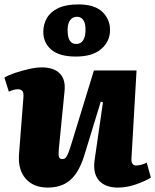

<svg xmlns="http://www.w3.org/2000/svg" viewBox="-21 -835 703 869"><path d="M-1 -484Q17 -495 47 -505Q77 -515 109.5 -522.5Q142 -530 168 -530Q223 -530 250 -502Q277 -474 271 -421L245 -158Q243 -134 246 -124.5Q249 -115 262 -115Q271 -115 277 -122Q283 -129 289.5 -146Q296 -163 305 -193L404 -516H597L574 -118Q573 -102 578.5 -94Q584 -86 594 -86Q606 -86 619 -89.5Q632 -93 643 -99L662 -31Q649 -23 631 -15Q613 -7 593 0Q573 7 552 10.5Q531 14 513 14Q456 14 427.5 -17.5Q399 -49 407 -109L445 -372L435 -375L361 -133Q344 -78 320.5 -46Q297 -14 266 0Q235 14 195 14Q131 14 95.5 -26Q60 -66 65 -136L85 -394Q87 -416 80 -423.5Q73 -431 60 -431Q52 -431 41.5 -428.5Q31 -426 19 -420ZM322 -579Q248 -579 211.5 -610Q175 -641 175 -691Q175 -725 191.5 -753.5Q208 -782 243 -798.5Q278 -815 334 -815Q407 -815 442 -781.5Q477 -748 477 -699Q477 -648 437.5 -613.5Q398 -579 322 -579ZM323 -636Q337 -636 346 -642.5Q355 -649 360.5 -663.5Q366 -678 366 -700Q366 -722 361 -734.5Q356 -747 347.5 -753Q339 -759 327 -759Q308 -759 296.5 -744Q285 -729 285 -699Q285 -666 295 -651Q305 -636 323 -636Z"/></svg>

Font: Literata 18pt ExtraBold
Style: Italic
Weight: 800
Italic angle: -2°
Designer: Latin by Veronika Burian and Jose Scaglione. Greek by Irene Vlachou. Cyrillic by Vera Evstafieva
Foundry: TypeTogether
Version: Version 3.103;gftools[0.9.29]